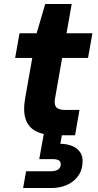

<svg xmlns="http://www.w3.org/2000/svg" viewBox="-20 -679 492 964"><path d="M260 0Q201 0 162.5 -19Q124 -38 109.5 -78.5Q95 -119 106 -184L142 -388H56L78 -512H164L207 -659H340L314 -512H444L422 -388H292L256 -183Q251 -152 263.5 -139.5Q276 -127 306 -127H379L357 0ZM96 265 111 181H232Q256 181 269.5 173.5Q283 166 285 149Q286 133 276 126.5Q266 120 244 120H177L200 -7H292L283 43Q313 43 340 53Q367 63 382.5 85.5Q398 108 394 145Q390 184 367.5 211Q345 238 311.5 251.5Q278 265 239 265Z"/></svg>

Font: DM Sans 12pt Black
Style: Italic
Weight: 900
Italic angle: -10°
Version: Version 4.004;gftools[0.9.30]